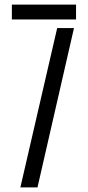

<svg xmlns="http://www.w3.org/2000/svg" viewBox="-20 -820 383 840"><path d="M31.9 -734.8V-800H312.7V-734.8ZM69.1 0 230.2 -697.3H303.7L144 0Z"/></svg>

Font: Big Shoulders Stencil Display SC Thin
Style: Regular
Weight: 100
Designer: Patric King
Foundry: XO Type Co
Version: Version 2.001